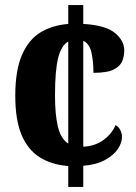

<svg xmlns="http://www.w3.org/2000/svg" viewBox="-20 -734 533 754"><path d="M248 -82Q183 -87 136.5 -116Q90 -145 65 -203.5Q40 -262 40 -358Q40 -457 66 -517.5Q92 -578 138.5 -606.5Q185 -635 248 -640V-714H307V-640Q395 -635 431.5 -604.5Q468 -574 468 -536Q468 -515 460.5 -495Q453 -475 427.5 -461.5Q402 -448 347 -448Q347 -490 339.5 -526Q332 -562 307 -574V-158Q353 -160 386 -184Q419 -208 434 -243Q447 -235 453 -222Q459 -209 459 -196Q459 -173 442.5 -148.5Q426 -124 392 -105.5Q358 -87 307 -83V0H248ZM248 -571Q221 -556 208.5 -507Q196 -458 196 -359Q196 -283 207.5 -236Q219 -189 248 -170Z"/></svg>

Font: Noto Serif Ethiopic Condensed ExtraBold
Style: Regular
Weight: 800
Width: 3
Designer: Monotype Design Team
Foundry: Monotype Imaging Inc.
Version: Version 2.102; ttfautohint (v1.8.4.7-5d5b)